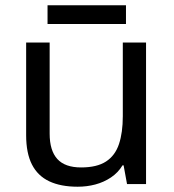

<svg xmlns="http://www.w3.org/2000/svg" viewBox="-20 -697 658 727"><path d="M533 -536V0H461L448 -71H444Q427 -43 400 -25Q373 -7 341 1.5Q309 10 274 10Q210 10 166.5 -10.5Q123 -31 101 -74Q79 -117 79 -185V-536H168V-191Q168 -127 197 -95Q226 -63 287 -63Q347 -63 381.5 -85.5Q416 -108 430.5 -151.5Q445 -195 445 -257V-536ZM457 -677V-606H160V-677Z"/></svg>

Font: Noto Sans Tamil
Style: Regular
Weight: 400
Designer: Jelle Bosma - Monotype Design Team
Foundry: Monotype Imaging Inc.
Version: Version 2.003